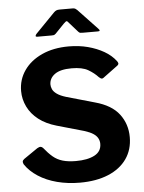

<svg xmlns="http://www.w3.org/2000/svg" viewBox="-63 -1010 802 1070"><g transform="rotate(-5 338.5 -475.5)"><path d="M496 -567Q474 -591 441.5 -610Q409 -629 349 -629Q286 -629 255 -606.5Q224 -584 224 -549Q224 -537 230 -523Q236 -509 254 -496Q272 -483 305 -473L463 -428Q555 -403 597 -347.5Q639 -292 639 -219Q639 -149 603 -97.5Q567 -46 500 -18Q433 10 341 10Q273 10 213.5 -5.5Q154 -21 108.5 -50.5Q63 -80 37 -119Q32 -129 33 -135.5Q34 -142 43 -149L120 -202Q132 -209 139.5 -208Q147 -207 153 -200Q177 -170 200.5 -150Q224 -130 255 -121Q286 -112 329 -112Q394 -112 433 -132.5Q472 -153 472 -196Q472 -213 464 -227.5Q456 -242 438.5 -253.5Q421 -265 389 -275L238 -318Q179 -335 139 -366Q99 -397 78.5 -439Q58 -481 58 -527Q58 -591 93.5 -642Q129 -693 193.5 -722.5Q258 -752 344 -752Q401 -752 450.5 -739Q500 -726 540 -703Q580 -680 605 -647Q609 -642 611 -635.5Q613 -629 605 -622L521 -560Q515 -556 510 -557.5Q505 -559 496 -567ZM404 -829 358 -881Q349 -893 344.5 -893Q340 -893 328 -881L278 -829Q271 -823 267.5 -822Q264 -821 255 -821H174Q166 -821 165.5 -825.5Q165 -830 171 -837L279 -948Q286 -955 293 -958Q300 -961 312 -961H384Q394 -961 399.5 -957.5Q405 -954 409 -950L516 -837Q532 -821 514 -821H428Q420 -821 414.5 -822Q409 -823 404 -829Z"/></g></svg>

Font: Libre Franklin Thin
Style: Bold
Weight: 700
Version: Version 3.000